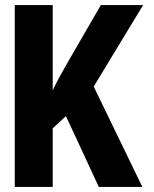

<svg xmlns="http://www.w3.org/2000/svg" viewBox="-20 -734 603 754"><path d="M38 0H187V-230L239 -278L368 0H539L348 -394L542 -714H376L240 -479C220 -444 204 -415 187 -379V-714H38Z"/></svg>

Font: Noto Sans Mono SemiCondensed ExtraBold
Style: Regular
Weight: 800
Width: 4
Designer: Monotype Design Team
Foundry: Monotype Imaging Inc.
Version: Version 2.014